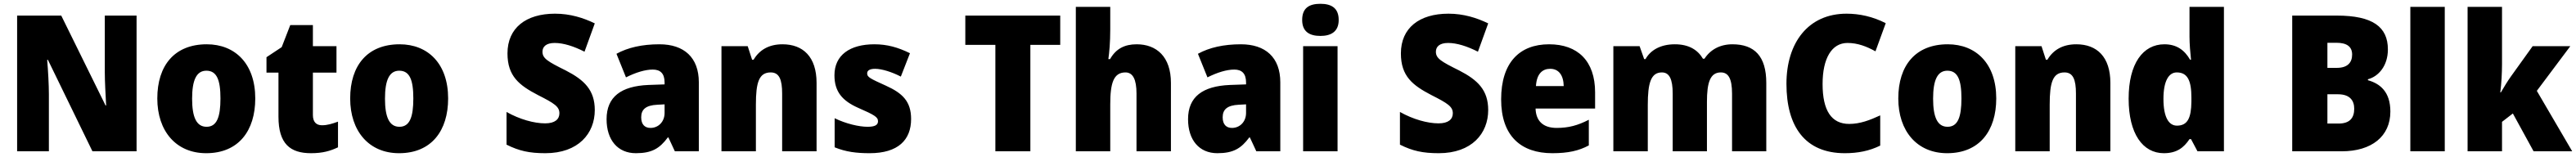

<svg xmlns="http://www.w3.org/2000/svg" viewBox="-20 -796 13543 826"><path d="M698 0V-714H531V-414C531 -368 535 -297 538 -241H535L302 -714H70V0H237V-300C237 -349 233 -423 228 -481H232L466 0Z M1322 -278C1322 -461 1216 -563 1067 -563C898 -563 807 -452 807 -278C807 -107 905 10 1064 10C1235 10 1322 -109 1322 -278ZM990 -277C990 -375 1013 -424 1065 -424C1120 -424 1139 -375 1139 -278C1139 -180 1120 -129 1066 -129C1012 -129 990 -181 990 -277Z M1673 -137C1642 -137 1625 -155 1625 -191V-414H1749V-553H1625V-664H1506L1461 -548L1381 -495V-414H1444V-182C1444 -39 1506 10 1615 10C1677 10 1717 -2 1757 -21V-156C1727 -145 1701 -137 1673 -137Z M2336 -278C2336 -461 2230 -563 2081 -563C1912 -563 1821 -452 1821 -278C1821 -107 1919 10 2078 10C2249 10 2336 -109 2336 -278ZM2004 -277C2004 -375 2027 -424 2079 -424C2134 -424 2153 -375 2153 -278C2153 -180 2134 -129 2080 -129C2026 -129 2004 -181 2004 -277Z M3107 -217C3107 -322 3052 -375 2955 -425C2858 -473 2832 -489 2832 -524C2832 -550 2851 -570 2896 -570C2942 -570 2996 -553 3053 -524L3107 -673C3047 -702 2978 -724 2898 -724C2745 -724 2648 -649 2648 -515C2648 -395 2710 -347 2808 -296C2895 -252 2921 -235 2921 -200C2921 -169 2898 -147 2846 -147C2788 -147 2712 -168 2643 -207V-35C2709 -2 2763 10 2847 10C3021 10 3107 -94 3107 -217Z M3447 -563C3356 -563 3281 -546 3221 -513L3271 -389C3323 -415 3372 -430 3412 -430C3451 -430 3474 -410 3474 -362V-352L3389 -349C3246 -343 3169 -287 3169 -169C3169 -59 3228 10 3323 10C3407 10 3448 -15 3491 -73H3494L3528 0H3654V-363C3654 -494 3576 -563 3447 -563ZM3436 -245 3474 -247V-202C3474 -155 3441 -123 3400 -123C3370 -123 3351 -141 3351 -179C3351 -220 3375 -242 3436 -245Z M4094 -563C4023 -563 3973 -534 3942 -482H3934L3911 -553H3773V0H3954V-246C3954 -362 3970 -415 4032 -415C4077 -415 4092 -377 4092 -304V0H4273V-360C4273 -497 4202 -563 4094 -563Z M4770 -170C4770 -263 4724 -306 4638 -345C4554 -383 4539 -390 4539 -410C4539 -426 4554 -434 4581 -434C4616 -434 4670 -417 4716 -393L4764 -516C4701 -547 4644 -563 4577 -563C4448 -563 4367 -506 4367 -400C4367 -314 4408 -266 4491 -229C4578 -191 4596 -180 4596 -158C4596 -138 4579 -129 4541 -129C4496 -129 4427 -145 4368 -174V-21C4427 3 4482 10 4552 10C4702 10 4770 -60 4770 -170Z M5397 0V-560H5554V-714H5055V-560H5213V0Z M5817 -641V-760H5636V0H5817V-247C5817 -358 5834 -415 5897 -415C5936 -415 5955 -378 5955 -304V0H6136V-360C6136 -498 6060 -563 5956 -563C5893 -563 5847 -540 5816 -485H5807C5812 -520 5817 -572 5817 -641Z M6504 -563C6413 -563 6338 -546 6278 -513L6328 -389C6380 -415 6429 -430 6469 -430C6508 -430 6531 -410 6531 -362V-352L6446 -349C6303 -343 6226 -287 6226 -169C6226 -59 6285 10 6380 10C6464 10 6505 -15 6548 -73H6551L6585 0H6711V-363C6711 -494 6633 -563 6504 -563ZM6493 -245 6531 -247V-202C6531 -155 6498 -123 6457 -123C6427 -123 6408 -141 6408 -179C6408 -220 6432 -242 6493 -245Z M6922 -776C6864 -776 6826 -755 6826 -691C6826 -629 6865 -607 6922 -607C6977 -607 7018 -629 7018 -691C7018 -755 6978 -776 6922 -776ZM7012 -553H6831V0H7012Z M7804 -217C7804 -322 7749 -375 7652 -425C7555 -473 7529 -489 7529 -524C7529 -550 7548 -570 7593 -570C7639 -570 7693 -553 7750 -524L7804 -673C7744 -702 7675 -724 7595 -724C7442 -724 7345 -649 7345 -515C7345 -395 7407 -347 7505 -296C7592 -252 7618 -235 7618 -200C7618 -169 7595 -147 7543 -147C7485 -147 7409 -168 7340 -207V-35C7406 -2 7460 10 7544 10C7718 10 7804 -94 7804 -217Z M8124 -563C7969 -563 7872 -467 7872 -273C7872 -81 7976 10 8141 10C8225 10 8281 -3 8333 -31V-166C8275 -136 8226 -123 8164 -123C8091 -123 8055 -161 8053 -225H8366V-310C8366 -476 8274 -563 8124 -563ZM8130 -434C8175 -434 8200 -400 8201 -343H8055C8059 -408 8089 -434 8130 -434Z M9088 -563C9023 -563 8972 -535 8941 -487H8933C8906 -533 8860 -563 8785 -563C8710 -563 8657 -532 8631 -485H8624L8600 -553H8462V0H8643V-244C8643 -358 8659 -415 8717 -415C8756 -415 8774 -381 8774 -303V0H8954V-260C8954 -362 8971 -415 9027 -415C9066 -415 9086 -384 9086 -303V0H9266V-360C9266 -500 9204 -563 9088 -563Z M9693 -570C9746 -570 9793 -552 9840 -526L9894 -674C9826 -709 9755 -724 9688 -724C9487 -724 9372 -572 9372 -355C9372 -131 9469 10 9679 10C9748 10 9808 -2 9865 -30V-189C9811 -164 9759 -144 9702 -144C9608 -144 9562 -215 9562 -354C9562 -489 9610 -570 9693 -570Z M10475 -278C10475 -461 10369 -563 10220 -563C10051 -563 9960 -452 9960 -278C9960 -107 10058 10 10217 10C10388 10 10475 -109 10475 -278ZM10143 -277C10143 -375 10166 -424 10218 -424C10273 -424 10292 -375 10292 -278C10292 -180 10273 -129 10219 -129C10165 -129 10143 -181 10143 -277Z M10896 -563C10825 -563 10775 -534 10744 -482H10736L10713 -553H10575V0H10756V-246C10756 -362 10772 -415 10834 -415C10879 -415 10894 -377 10894 -304V0H11075V-360C11075 -497 11004 -563 10896 -563Z M11356 10C11424 10 11461 -19 11491 -64H11499L11533 0H11672V-760H11491V-603C11491 -566 11495 -518 11499 -482H11494C11465 -532 11424 -563 11359 -563C11246 -563 11171 -461 11171 -277C11171 -93 11245 10 11356 10ZM11425 -135C11382 -135 11354 -179 11354 -276C11354 -370 11382 -415 11424 -415C11482 -415 11501 -370 11501 -282V-261C11500 -174 11480 -135 11425 -135Z M12265 -714H12031V0H12291C12449 0 12547 -79 12547 -209C12547 -313 12493 -356 12429 -374V-379C12483 -393 12534 -448 12534 -536C12534 -654 12455 -714 12265 -714ZM12266 -439H12216V-571H12263C12319 -571 12346 -550 12346 -509C12346 -467 12322 -439 12266 -439ZM12216 -300H12272C12334 -300 12357 -267 12357 -224C12357 -176 12334 -146 12275 -146H12216Z M12833 0V-760H12652V0Z M13134 -460V-760H12953V0H13134V-155L13191 -199L13300 0H13503L13317 -318L13493 -553H13295L13181 -394C13165 -372 13143 -336 13128 -310H13125C13131 -356 13134 -413 13134 -460Z"/></svg>

Font: Noto Sans Thai SemCond Blk
Style: Regular
Weight: 900
Width: 4
Designer: Monotype Design Team
Foundry: Monotype Imaging Inc.
Version: Version 2.002